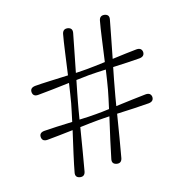

<svg xmlns="http://www.w3.org/2000/svg" viewBox="-127 -821 906 941"><g transform="rotate(-20 326.0 -350.5)"><path d="M355 -15.5Q347.5 8.5 324.5 2.5Q300.5 -4 307 -27.5Q316.5 -61 334.2 -116.8Q352 -172.5 370 -228.5Q353 -229 338 -229.2Q323 -229.5 311.5 -229.5Q293.5 -229.5 269.2 -229Q245 -228.5 218 -227.5Q203.5 -171 188.5 -112.2Q173.5 -53.5 163 -15.5Q156 8.5 132 2.5Q109 -4 115.5 -27.5Q124.5 -60.5 142 -115.8Q159.5 -171 177.5 -226.5Q140.5 -225.5 105.8 -224.8Q71 -224 46.5 -224Q19.5 -224 19 -247Q19 -270.5 46.5 -270.5Q71 -270.5 109.8 -268.8Q148.5 -267 189.5 -265Q197.5 -290.5 204.2 -313.2Q211 -336 216 -353Q221 -371 227 -396.2Q233 -421.5 240 -450Q196 -448.5 152.5 -447.5Q109 -446.5 79.5 -446.5Q52.5 -446 52 -469.5Q52 -492.5 79.5 -493Q108 -493 154.8 -490.8Q201.5 -488.5 248 -486.5Q261 -543 273.5 -598.2Q286 -653.5 295 -686Q302.5 -709.5 326 -704Q349.5 -697.5 343 -673.5Q333.5 -639.5 318.5 -588.2Q303.5 -537 288.5 -484.5Q304.5 -484 318.8 -483.8Q333 -483.5 344.5 -483.5Q363 -483.5 387.8 -484.2Q412.5 -485 440 -486Q453 -542.5 465.5 -598Q478 -653.5 487 -685.5Q494 -709.5 518 -704Q542 -697.5 534.5 -673Q525.5 -640 510.8 -589.5Q496 -539 481.5 -487.5Q517.5 -489 550.8 -490.2Q584 -491.5 606 -491.5Q632.5 -491.5 633.5 -468.5Q632.5 -445.5 606 -445Q580.5 -445 544.2 -446.2Q508 -447.5 470 -449Q461 -418 453.2 -391Q445.5 -364 440.5 -345Q436 -329.5 430.5 -308.5Q425 -287.5 419 -264Q462.5 -265.5 504.8 -267.2Q547 -269 573 -269Q599.5 -269 600.5 -246Q599.5 -223 573 -222.5Q542.5 -222.5 498 -224Q453.5 -225.5 410 -227.5Q395.5 -170.5 380.5 -112Q365.5 -53.5 355 -15.5ZM248.5 -345Q244 -329 238.5 -308.2Q233 -287.5 227 -263.5Q251.5 -262 273.2 -261.5Q295 -261 311.5 -261Q325.5 -261 343.2 -261.2Q361 -261.5 380.5 -262.5Q389 -289 396 -312.2Q403 -335.5 408 -353Q413 -371.5 419.2 -396.5Q425.5 -421.5 432 -450Q406.5 -451 383.8 -451.8Q361 -452.5 344.5 -452.5Q331.5 -452 314.8 -451.8Q298 -451.5 279 -451Q269.5 -419.5 261.8 -392Q254 -364.5 248.5 -345Z"/></g></svg>

Font: Fraunces 72pt S000 Black
Style: Regular
Weight: 900
Version: Version 1.000; ttfautohint (v1.8.3)